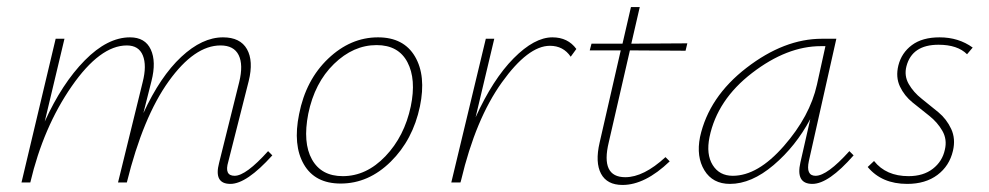

<svg xmlns="http://www.w3.org/2000/svg" viewBox="-20 -518 2806 545"><path d="M741 -89 753 -77Q680 4 634 4Q586 4 602 -56L659 -285Q671 -334 657.5 -361.5Q644 -389 606 -389Q532 -389 459 -287.5Q386 -186 340 0H315L385 -285Q397 -332 385.5 -360.5Q374 -389 340 -389Q264 -389 183.5 -273Q103 -157 66 0H41L138 -408H163L107 -173Q156 -281 220.5 -346.5Q285 -412 349 -412Q392 -412 408 -377.5Q424 -343 410 -288L387 -197Q435 -301 494.5 -356.5Q554 -412 613 -412Q662 -412 681 -378.5Q700 -345 686 -288L628 -59Q616 -19 646 -19Q678 -19 741 -89Z M947 3Q874 3 842.5 -51.5Q811 -106 829 -194Q848 -291 911.5 -351.5Q975 -412 1053 -412Q1126 -412 1158 -357.5Q1190 -303 1172 -216Q1152 -121 1089 -59Q1026 3 947 3ZM953 -18Q1020 -18 1074 -74.5Q1128 -131 1146 -216Q1162 -293 1136.5 -341.5Q1111 -390 1049 -390Q983 -390 928 -336.5Q873 -283 855 -195Q839 -113 865.5 -65.5Q892 -18 953 -18Z M1548 -412Q1592 -412 1616 -379L1600 -357Q1579 -388 1541 -388Q1479 -388 1404.5 -284Q1330 -180 1289 -7L1287 0H1261L1359 -408H1383L1330 -185Q1379 -293 1438 -352.5Q1497 -412 1548 -412Z M1768 -375 1708 -114Q1684 -15 1755 -15Q1807 -15 1869 -72L1881 -60Q1811 7 1747 7Q1703 7 1686 -25Q1669 -57 1682 -113L1742 -375H1654L1659 -394H1747L1771 -498H1796L1772 -394L1931 -395L1926 -374Z M2391 -89 2403 -77Q2332 4 2286 4Q2238 4 2252 -57L2280 -180Q2239 -103 2176 -49.5Q2113 4 2052 4Q2003 4 1979.5 -34.5Q1956 -73 1967 -129Q1992 -243 2099 -325.5Q2206 -408 2313 -408H2354L2276 -61Q2267 -19 2295 -19Q2328 -19 2391 -89ZM2060 -19Q2131 -19 2205 -103.5Q2279 -188 2299 -278L2323 -387H2310Q2214 -387 2115 -311Q2016 -235 1994 -129Q1984 -80 2003 -49.5Q2022 -19 2060 -19Z M2555 4Q2483 4 2443 -44L2461 -61Q2495 -18 2559 -18Q2601 -18 2628 -39Q2655 -60 2662 -93Q2669 -122 2655 -146.5Q2641 -171 2617.5 -189.5Q2594 -208 2570.5 -227Q2547 -246 2534.5 -272.5Q2522 -299 2530 -332Q2539 -368 2568.5 -390Q2598 -412 2647 -412Q2701 -412 2741 -383L2725 -364Q2698 -391 2644 -391Q2569 -391 2553 -330Q2546 -303 2559.5 -279.5Q2573 -256 2596.5 -237.5Q2620 -219 2643.5 -199.5Q2667 -180 2680 -152Q2693 -124 2685 -90Q2675 -47 2641 -21.5Q2607 4 2555 4Z"/></svg>

Font: EauTestText Extralight
Style: Italic
Weight: 250
Italic angle: -12°
Designer: Christian Thalmann (Catharsis Fonts)
Version: Version 0.001;PS 000.001;hotconv 1.0.88;makeotf.lib2.5.64775